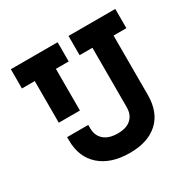

<svg xmlns="http://www.w3.org/2000/svg" viewBox="-157 -862 1044 1038"><g transform="rotate(-30 365.0 -343.0)"><path d="M369 14Q251 14 183.5 -45.5Q116 -105 116 -210V-230H248V-210Q248 -163 278.5 -136.5Q309 -110 365 -110Q418 -110 447 -136Q476 -162 476 -210V-580H396V-700H688V-580H608V-210Q608 -102 545 -44Q482 14 369 14ZM248 -320H116V-580H36V-700H328V-580H248Z"/></g></svg>

Font: Rootstock Sans Headline
Style: Bold
Weight: 700
Designer: Florian Karsten
Foundry: Florian Karsten
Version: Version 2.000;FEAKit 1.0